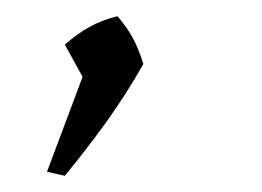

<svg xmlns="http://www.w3.org/2000/svg" viewBox="-20 -115 323 237"><path d="M38 97 86 -31 157 -36Q136 1 112 34.5Q88 68 60 102ZM93 0 60 -60Q75 -73 90 -81.5Q105 -90 125 -95Q137 -81 144 -68Q151 -55 157 -36Z"/></svg>

Font: Piazzolla 8pt ExtraLight
Style: Italic
Weight: 250
Italic angle: -11.3°
Designer: Juan Pablo del Peral
Foundry: Huerta Tipografica
Version: Version 2.001